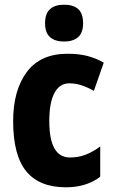

<svg xmlns="http://www.w3.org/2000/svg" viewBox="-20 -788 487 818"><path d="M261 10Q148 10 92 -58Q36 -126 36 -272Q36 -403 94 -481Q152 -559 268 -559Q318 -559 354.5 -549Q391 -539 422 -521L380 -401Q351 -417 326 -425Q301 -433 275 -433Q234 -433 212 -392Q190 -351 190 -272Q190 -117 278 -117Q314 -117 345 -129Q376 -141 407 -164V-35Q348 10 261 10ZM253 -768Q293 -768 313.5 -749Q334 -730 334 -689Q334 -648 312.5 -629.5Q291 -611 253 -611Q215 -611 193.5 -629.5Q172 -648 172 -689Q172 -730 193 -749Q214 -768 253 -768Z"/></svg>

Font: Noto Sans Kannada Condensed ExtraBold
Style: Regular
Weight: 800
Width: 3
Designer: Jelle Bosma - Monotype Design Team
Foundry: Monotype Imaging Inc.
Version: Version 2.005; ttfautohint (v1.8.4.7-5d5b)